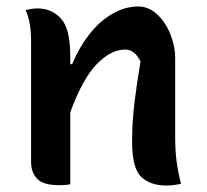

<svg xmlns="http://www.w3.org/2000/svg" viewBox="-20 -568 640 593"><path d="M197 1Q187 3 179 3.5Q171 4 163 4Q114 4 95 -15.5Q76 -35 76 -68V-441Q76 -469 72 -493.5Q68 -518 59 -537Q68 -539 77 -540.5Q86 -542 95 -542Q140 -542 168.5 -510.5Q197 -479 197 -395V-370H203Q224 -421 255.5 -461.5Q287 -502 326.5 -525Q366 -548 407 -548Q439 -548 465 -524Q491 -500 506 -463Q521 -426 521 -388V-149Q521 -105 525 -73Q529 -41 539 0Q528 2 517 3.5Q506 5 494 5Q443 5 415.5 -22.5Q388 -50 388 -129Q388 -189 395 -248Q402 -307 414 -378Q396 -415 367 -415Q322 -415 278 -369Q234 -323 197 -221Z"/></svg>

Font: Recursive Mn Csl St SmB
Style: Regular
Weight: 600
Monospace: yes
Version: Version 1.079;hotconv 1.0.112;makeotfexe 2.5.65598; ttfautoh